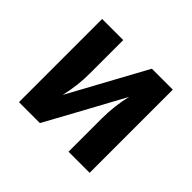

<svg xmlns="http://www.w3.org/2000/svg" viewBox="-124 -684 849 849"><g transform="rotate(45 300.0 -260.0)"><path d="M79 0V-520H211V-312Q211 -273 206.5 -235Q202 -197 193 -159L390 -520H521V0H389V-208Q389 -247 393.5 -285Q398 -323 407 -361L319 -199L210 0Z"/></g></svg>

Font: Iosevka Aile Extrabold
Style: Regular
Weight: 800
Designer: Belleve Invis
Foundry: Belleve Invis
Version: Version 27.3.5; ttfautohint (v1.8.4)